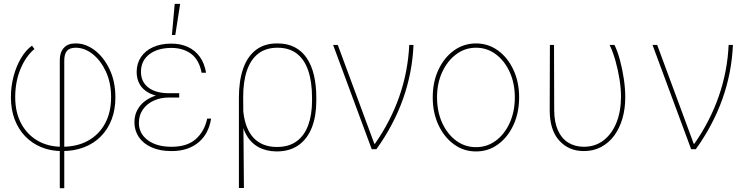

<svg xmlns="http://www.w3.org/2000/svg" viewBox="-20 -781 3913 1005"><path d="M293 204.1V-468.8Q293.5 -508.3 314.9 -531.2Q336.4 -554.2 376 -553.7Q427.2 -554.2 474.9 -518.6Q522.5 -482.9 553.2 -418.9Q584 -355 584 -270.5Q584 -207 564.2 -155.5Q544.4 -104 507.8 -66.9Q471.2 -29.8 419.7 -10Q368.2 9.8 304.7 9.8Q245.6 9.8 196.8 -10.3Q147.9 -30.3 112.3 -67.1Q76.7 -104 57.1 -155Q37.6 -206.1 37.1 -268.6Q36.6 -327.1 51 -381.3Q65.4 -435.5 90.6 -477.5Q115.7 -519.5 147.5 -542L160.2 -524.4Q115.7 -487.3 87.6 -420.7Q59.6 -354 59.6 -272.5Q59.6 -193.4 90.6 -135Q121.6 -76.7 176.8 -44.7Q231.9 -12.7 304.7 -12.7Q383.3 -12.7 440.7 -44.4Q498 -76.2 529.8 -134.5Q561.5 -192.9 561.5 -271.5Q561.5 -348.1 534.2 -406.7Q506.8 -465.3 464.6 -498.3Q422.4 -531.2 376 -531.2Q343.8 -531.2 329.8 -513.9Q315.9 -496.6 316.4 -461.9V204.1Z M878.9 -293H918V-270.5H863.3Q820.3 -270.5 784.7 -254.2Q749 -237.8 728 -208Q707 -178.2 707 -137.7Q707 -82 753.4 -47.4Q799.8 -12.7 877.9 -12.7Q959.5 -12.7 1004.9 -53Q1050.3 -93.3 1064.5 -160.2H1085Q1079.1 -122.1 1063.2 -91.1Q1047.4 -60.1 1021 -37.4Q994.6 -14.6 959 -2.4Q923.3 9.8 877.9 9.8Q816.9 9.8 773.4 -9.8Q730 -29.3 707 -63Q684.1 -96.7 683.6 -139.6Q683.6 -175.8 698.2 -204.1Q712.9 -232.4 739.3 -252.2Q765.6 -272 801.3 -282.5Q836.9 -293 878.9 -293ZM918 -270.5H878.9Q835 -270.5 800.5 -279.3Q766.1 -288.1 742.7 -305.2Q719.2 -322.3 707.3 -347.4Q695.3 -372.6 695.3 -405.3Q695.8 -449.7 718.3 -482.9Q740.7 -516.1 781.5 -534.4Q822.3 -552.7 877 -552.7Q925.3 -552.7 963.1 -535.4Q1001 -518.1 1025.6 -484.1Q1050.3 -450.2 1058.6 -400.4H1035.2Q1022.5 -467.3 981.4 -498.5Q940.4 -529.8 877 -530.3Q804.7 -529.8 761.7 -496.8Q718.8 -463.9 717.8 -407.2Q717.3 -353.5 755.6 -323.5Q793.9 -293.5 863.3 -293H918ZM879.9 -597.7 894.5 -760.7H922.9L897.5 -597.7Z M1230.5 203.1V-269.5Q1230.5 -357.9 1252.7 -421.6Q1274.9 -485.4 1319.8 -519.8Q1364.7 -554.2 1432.6 -553.7Q1483.4 -553.7 1521.5 -534.4Q1559.6 -515.1 1585 -478Q1610.4 -440.9 1623 -388.2Q1635.7 -335.4 1635.7 -269.5V-253.9Q1635.7 -174.3 1612.8 -114.7Q1589.8 -55.2 1543.9 -22Q1498 11.2 1428.7 11.7Q1373.5 11.2 1333 -11Q1292.5 -33.2 1268.8 -76.2Q1245.1 -119.1 1240.2 -181.6L1253.9 -194.3Q1258.8 -149.9 1272.5 -115.7Q1286.1 -81.5 1308.3 -58.3Q1330.6 -35.2 1361.1 -23.4Q1391.6 -11.7 1429.7 -11.7Q1492.2 -11.7 1533 -41.7Q1573.7 -71.8 1593.5 -126.5Q1613.3 -181.2 1613.3 -253.9V-269.5Q1613.3 -351.6 1593.8 -410.2Q1574.2 -468.8 1534.2 -500Q1494.1 -531.2 1432.6 -531.2Q1371.6 -531.2 1331.5 -500Q1291.5 -468.8 1272 -410.2Q1252.4 -351.6 1252.9 -269.5L1256.8 203.1Z M1925.8 0 1723.6 -545.9H1748L1939.5 -28.3H1942.4Q1983.4 -86.9 2015.6 -149.4Q2047.9 -211.9 2070.6 -277.3Q2093.3 -342.8 2106.2 -410.4Q2119.1 -478 2122.1 -545.9H2144.5Q2138.2 -399.9 2089.6 -263.2Q2041 -126.5 1950.2 0Z M2471.7 11.7Q2407.2 11.7 2356 -25.6Q2304.7 -63 2274.9 -127Q2245.1 -190.9 2245.1 -271.5Q2245.1 -352.1 2274.9 -415.8Q2304.7 -479.5 2356 -516.6Q2407.2 -553.7 2471.7 -553.7Q2535.6 -553.7 2586.7 -516.6Q2637.7 -479.5 2667.5 -415.5Q2697.3 -351.6 2697.3 -271.5Q2697.3 -190.9 2667.7 -127Q2638.2 -63 2587.2 -25.6Q2536.1 11.7 2471.7 11.7ZM2471.7 -10.7Q2529.8 -10.7 2575.7 -44.9Q2621.6 -79.1 2648.2 -138.2Q2674.8 -197.3 2674.8 -271.5Q2674.8 -345.2 2647.9 -404.1Q2621.1 -462.9 2575.2 -497.1Q2529.3 -531.2 2471.7 -531.2Q2414.1 -531.2 2367.9 -496.8Q2321.8 -462.4 2294.7 -403.8Q2267.6 -345.2 2267.6 -271.5Q2267.6 -197.3 2294.4 -138.2Q2321.3 -79.1 2367.4 -44.9Q2413.6 -10.7 2471.7 -10.7Z M2858.4 -545.9H2879.9L2880.9 -204.1Q2881.3 -141.1 2900.4 -98.6Q2919.4 -56.2 2954.1 -34.7Q2988.8 -13.2 3035.2 -12.7Q3095.7 -12.7 3139.4 -46.4Q3183.1 -80.1 3206.8 -139.4Q3230.5 -198.7 3230.5 -274.4Q3230.5 -317.9 3222.7 -366.7Q3214.8 -415.5 3201.7 -462.4Q3188.5 -509.3 3170.9 -545.9H3196.3Q3211.9 -514.6 3224.9 -467Q3237.8 -419.4 3245.4 -367.9Q3252.9 -316.4 3252.9 -272.5Q3252.9 -211.9 3238 -160.6Q3223.1 -109.4 3194.8 -71Q3166.5 -32.7 3126.2 -11.5Q3085.9 9.8 3036.1 9.8Q2956.5 9.8 2906.7 -45.9Q2856.9 -101.6 2857.4 -206.1Z M3597.7 0 3395.5 -545.9H3419.9L3611.3 -28.3H3614.3Q3655.3 -86.9 3687.5 -149.4Q3719.7 -211.9 3742.4 -277.3Q3765.1 -342.8 3778.1 -410.4Q3791 -478 3793.9 -545.9H3816.4Q3810.1 -399.9 3761.5 -263.2Q3712.9 -126.5 3622.1 0Z"/></svg>

Font: Inter Tight Thin
Style: Regular
Weight: 250
Designer: Rasmus Andersson
Foundry: rsms
Version: Version 3.004